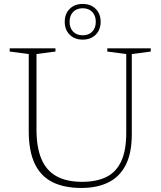

<svg xmlns="http://www.w3.org/2000/svg" viewBox="-20 -922 797 952"><path d="M606 -264.5V-654L512 -666.5V-682.5H727.5V-666.5L633.5 -654V-257Q633.5 -162 603 -103.2Q572.5 -44.5 516.5 -17.2Q460.5 10 384 10Q298 10 239.8 -19.2Q181.5 -48.5 152 -111Q122.5 -173.5 122.5 -272V-654L28 -666.5V-682.5H255V-666.5L161 -654V-279Q161 -191.5 185.2 -134Q209.5 -76.5 259.5 -48.5Q309.5 -20.5 387 -20.5Q458 -20.5 506.8 -44.2Q555.5 -68 580.8 -121.8Q606 -175.5 606 -264.5ZM390 -902.5Q430 -902.5 454.5 -878Q479 -853.5 479 -814Q479 -774.5 454.5 -750Q430 -725.5 390 -725.5Q350 -725.5 325.5 -750Q301 -774.5 301 -814Q301 -853.5 325.5 -878Q350 -902.5 390 -902.5ZM390 -747Q420 -747 437.5 -765.2Q455 -783.5 455 -814Q455 -844.5 437.5 -862.8Q420 -881 390 -881Q360 -881 342.5 -862.8Q325 -844.5 325 -814Q325 -783.5 342.5 -765.2Q360 -747 390 -747Z"/></svg>

Font: Newsreader ExtraLight
Style: Regular
Weight: 250
Designer: Hugues Gentile
Foundry: Production Type
Version: Version 1.003